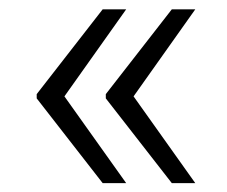

<svg xmlns="http://www.w3.org/2000/svg" viewBox="-20 -472 496 419"><path d="M120.6 -261.7 255.4 -72.3H204.1L60.1 -257.3V-266.6L204.1 -451.7H255.4ZM271.5 -261.7 406.2 -72.3H355L210.9 -257.3V-266.6L355 -451.7H406.2Z"/></svg>

Font: RobotoDraft Light
Style: Regular
Weight: 300
Version: Version 2.001151; 2014